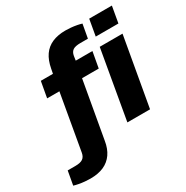

<svg xmlns="http://www.w3.org/2000/svg" viewBox="-293 -905 1234 1276"><g transform="rotate(-30 323.5 -267.0)"><path d="M36 201Q18 201 -5 199Q-28 197 -49.5 193Q-71 189 -87 184L-68 78H-10Q30 78 48.5 65Q67 52 72 23L147 -405H53L75 -527H168L175 -563Q186 -622 212.5 -660Q239 -698 282 -716.5Q325 -735 383 -735Q403 -735 425 -733Q447 -731 468.5 -727Q490 -723 505 -718L486 -613H429Q389 -613 371 -601Q353 -589 348 -561L343 -527H471L449 -405H321L244 30Q235 87 208.5 125Q182 163 139.5 182Q97 201 36 201ZM538 -599 560 -724H734L712 -599ZM435 0 527 -527H702L609 0Z"/></g></svg>

Font: Archivo SemiExpanded ExtraBold
Style: Italic
Weight: 800
Width: 6
Italic angle: -10°
Designer: Hector Gatti
Foundry: Omnibus-Type
Version: Version 2.001